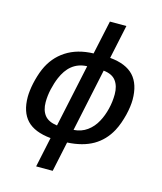

<svg xmlns="http://www.w3.org/2000/svg" viewBox="-132 -823 934 1110"><g transform="rotate(15 335.0 -267.5)"><path d="M190.9 191.9 229 12.2Q131.3 2.9 85.7 -45.4Q40 -93.8 40 -184.1Q40 -200.7 42.5 -221.9Q44.9 -243.2 49.8 -265.9Q54.7 -288.6 61.8 -312Q68.8 -335.4 78.1 -356.9Q111.8 -434.6 179 -478.3Q246.1 -522 342.8 -524.9L386.2 -727.1H484.9L441.9 -524.9Q538.6 -516.1 584.2 -466.6Q629.9 -417 629.9 -324.2Q629.9 -305.7 626.7 -281.7Q623.5 -257.8 617.2 -231.9Q610.8 -206.1 601.6 -179.9Q592.3 -153.8 580.1 -130.9Q543.9 -64 482.2 -28.3Q420.4 7.3 328.1 12.2L290 191.9ZM326.2 -443.8Q298.8 -442.9 276.4 -434.6Q253.9 -426.3 235.8 -411.6Q217.8 -397 204.1 -377Q190.4 -356.9 180.2 -333Q166 -299.3 157 -259.8Q147.9 -220.2 147.9 -181.2Q147.9 -133.3 170.7 -104Q193.4 -74.7 246.1 -67.9ZM345.2 -67.9Q391.1 -70.8 425.5 -95.7Q460 -120.6 481 -160.2Q490.7 -177.7 498.3 -198Q505.9 -218.3 511.2 -240Q516.6 -261.7 519.3 -283.9Q522 -306.2 522 -328.1Q522 -377 499.3 -407.7Q476.6 -438.5 424.8 -443.8Z"/></g></svg>

Font: Clear Sans Medium
Style: Italic
Weight: 500
Italic angle: -12°
Foundry: Intel Corporation
Version: Version 1.00